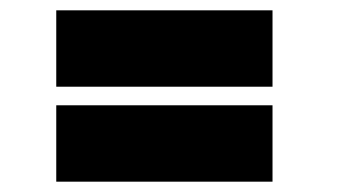

<svg xmlns="http://www.w3.org/2000/svg" viewBox="-20 -490 690 372"><path d="M89 -322V-470H508V-322ZM89 -138V-286H508V-138Z"/></svg>

Font: Trispace Thin ExtraBold
Style: Regular
Weight: 800
Version: Version 1.210